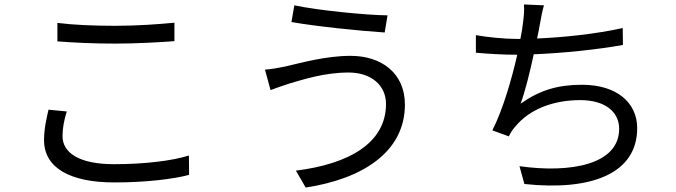

<svg xmlns="http://www.w3.org/2000/svg" viewBox="-20 -802 3040 863"><path d="M238 -616C317 -610 401 -606 499 -606C590 -606 698 -612 764 -617V-700C693 -693 594 -686 499 -686C401 -686 310 -690 238 -699V-616ZM198 -309C189 -269 178 -224 178 -172C178 -48 294 18 494 18C635 18 759 3 830 -16L829 -103C754 -79 628 -64 492 -64C335 -64 261 -116 261 -190C261 -226 268 -262 280 -301L198 -309Z M1715 -335C1715 -159 1549 -65 1310 -35L1354 41C1610 2 1800 -119 1800 -332C1800 -472 1696 -551 1556 -551C1443 -551 1332 -519 1262 -503C1233 -497 1199 -491 1171 -489L1196 -397C1221 -406 1250 -417 1279 -426C1338 -443 1435 -476 1547 -476C1649 -476 1715 -418 1715 -335ZM1303 -778 1290 -703C1402 -683 1600 -663 1709 -656L1722 -733C1626 -734 1412 -755 1303 -778Z M2779 -676C2658 -649 2512 -634 2394 -629C2400 -655 2404 -678 2407 -695C2412 -722 2417 -752 2425 -778L2335 -782C2337 -755 2335 -733 2331 -701C2329 -682 2325 -656 2319 -627H2305C2246 -627 2170 -635 2119 -644V-565C2176 -560 2239 -556 2305 -556C2280 -446 2241 -311 2193 -216L2267 -189C2276 -207 2284 -220 2297 -234C2362 -313 2470 -352 2588 -352C2703 -352 2763 -297 2763 -223C2763 -61 2542 -23 2315 -55L2337 25C2635 57 2844 -20 2844 -226C2844 -340 2753 -421 2596 -421C2486 -421 2405 -396 2320 -336C2340 -390 2362 -478 2379 -558C2507 -563 2665 -579 2780 -600Z"/></svg>

Font: Noto Sans T Chinese Regular
Style: Regular
Weight: 400
Designer: Ryoko NISHIZUKA (kana & ideographs); Paul D. Hunt (Latin, Greek & Cyrillic); Wenlong ZHANG (bopomofo); Sandoll Communica
Foundry: Adobe Systems Incorporated
Version: Version 1.000;PS 1;hotconv 1.0.78;makeotf.lib2.5.61930